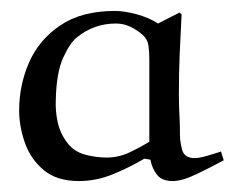

<svg xmlns="http://www.w3.org/2000/svg" viewBox="-20 -593 429 351"><path d="M269 -550 308 -570 312 -567Q310 -531 308.5 -494.5Q307 -458 307 -422Q307 -403 308 -384Q309 -365 309 -346Q309 -334 313 -319Q317 -304 336 -304Q344 -304 358 -308Q372 -312 384 -316L389 -300Q367 -288 340 -275Q313 -262 296 -262Q276 -262 267 -273.5Q258 -285 255 -301L244 -303Q217 -287 186.5 -274.5Q156 -262 124 -262Q84 -262 60 -282Q36 -302 25.5 -332Q15 -362 15 -391Q15 -437 33 -478.5Q51 -520 90 -546.5Q129 -573 190 -573Q207 -573 229.5 -567Q252 -561 269 -550ZM253 -334V-484Q253 -497 251.5 -509Q250 -521 241 -529Q231 -538 218.5 -544Q206 -550 192 -550Q152 -550 121 -525Q108 -515 95.5 -487.5Q83 -460 82 -410Q81 -390 85.5 -369.5Q90 -349 103 -332Q115 -316 135 -310.5Q155 -305 175 -305Q197 -305 217 -314.5Q237 -324 253 -334Z"/></svg>

Font: Aref Ruqaa Ink
Style: Regular
Weight: 400
Designer: Abdullah Aref
Version: Version 1.005